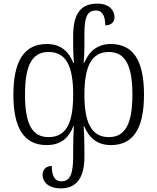

<svg xmlns="http://www.w3.org/2000/svg" viewBox="-20 -790 869 1060"><path d="M316 250C397 250 446 198 446 77V31C446 -15 444 -54 442 -93H445C472 -28 518 11 592 11C712 11 775 -74 775 -268C775 -461 712 -547 592 -547C518 -547 472 -507 445 -443H442C444 -472 446 -505 446 -536V-596C446 -688 457 -732 510 -732C550 -732 561 -693 561 -650C597 -650 612 -671 612 -695C612 -733 583 -770 517 -770C428 -770 384 -717 384 -593V-536C384 -506 386 -474 388 -442H385C359 -508 314 -547 238 -547C112 -547 54 -451 54 -267C54 -83 112 11 238 11C314 11 359 -27 385 -93H388C385 -50 384 -5 384 32V70C384 167 369 211 319 211C281 211 266 180 266 126C230 127 215 150 215 175C215 215 248 250 316 250ZM248 -33C156 -33 118 -108 118 -268C118 -427 156 -503 248 -503C345 -503 384 -426 384 -267C384 -113 347 -33 248 -33ZM581 -33C483 -33 446 -116 446 -267C446 -420 483 -503 581 -503C672 -503 711 -428 711 -268C711 -107 672 -33 581 -33Z"/></svg>

Font: Noto Serif Georgian SemiCondensed Light
Style: Regular
Weight: 300
Width: 4
Designer: Monotype Design Team, Akaki Razmadze
Foundry: Google LLC
Version: Version 2.003